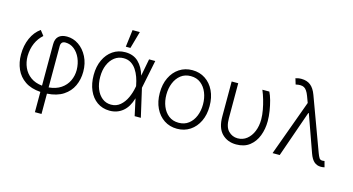

<svg xmlns="http://www.w3.org/2000/svg" viewBox="-98 -1175 3281 1787"><g transform="rotate(15 1542.5 -281.5)"><path d="M310.7 204.5V8.9Q219.8 2.5 161.4 -37.3Q103 -77.1 74.8 -140.6Q46.5 -204.2 46.5 -281.6Q46.2 -367.2 77.4 -438.2Q108.7 -509.2 165.5 -549L203.1 -500.7Q159.8 -462.7 135.7 -408.2Q111.5 -353.7 109.7 -283Q109.7 -223.7 132.1 -173.5Q154.5 -123.2 199.2 -90.6Q244 -57.9 310.7 -51.1V-449.9Q310.7 -502.1 338.6 -527.5Q366.5 -552.9 418 -552.9Q479.4 -552.9 531.8 -517Q584.2 -481.2 616.1 -418.3Q648.1 -355.5 648.1 -274.9Q648.1 -200.6 619.1 -138.5Q590.2 -76.3 529.7 -36.8Q469.1 2.8 374.3 8.9V204.5ZM374.3 -51.1Q444.6 -57.5 491.5 -89.5Q538.4 -121.4 561.6 -169.9Q584.9 -218.4 584.9 -275.2Q583.8 -336.6 562 -386.5Q540.1 -436.4 502.8 -465.9Q465.6 -495.4 418 -495.4Q395.2 -495.4 384.8 -483Q374.3 -470.5 374.3 -449.6Z M975.9 11.4Q907 10.7 856 -25.4Q805 -61.4 777.2 -125.4Q749.3 -189.3 749.3 -272.4Q749.3 -354.4 778.8 -417.6Q808.2 -480.8 860.3 -516.7Q912.3 -552.6 979.8 -552.6Q1058.9 -552.6 1107.4 -505.7Q1155.9 -458.8 1178.3 -380.3L1209.9 -545.5H1269.5L1214.1 -272.7L1276.6 0H1217L1181.8 -162.3H1181.5Q1156.6 -75.6 1103.3 -32Q1050.1 11.7 975.9 11.4ZM1157.7 -273.4 1155.5 -283.7Q1148.8 -320 1135.7 -357.2Q1122.5 -394.5 1101.7 -425.6Q1081 -456.7 1051 -475.7Q1021 -494.7 979.8 -494.7Q930.8 -494.7 893.1 -466.1Q855.5 -437.5 834 -387.3Q812.5 -337 812.5 -271.3Q812.5 -206.3 832.9 -155.5Q853.3 -104.8 890.1 -75.6Q926.8 -46.5 975.9 -46.5Q1027 -46.5 1063.6 -77.8Q1100.1 -109 1122.9 -158Q1145.6 -207 1155.2 -260.3ZM970.2 -603.3 990.8 -768.5H1061.1L1014.6 -603.3Z M1626.8 11.4Q1556.1 11.4 1502 -24.5Q1447.8 -60.4 1417.3 -123.8Q1386.7 -187.1 1386.7 -270.2Q1386.7 -354 1417.3 -417.6Q1447.8 -481.2 1502 -517Q1556.1 -552.9 1626.8 -552.9Q1697.4 -552.9 1751.6 -517Q1805.8 -481.2 1836.3 -417.6Q1866.8 -354 1866.8 -270.2Q1866.8 -187.1 1836.3 -123.8Q1805.8 -60.4 1751.6 -24.5Q1697.4 11.4 1626.8 11.4ZM1626.8 -46.5Q1683.6 -46.5 1722.8 -77.1Q1762.1 -107.6 1782.7 -158.4Q1803.3 -209.2 1803.3 -270.2Q1803.3 -331.3 1782.7 -382.5Q1762.1 -433.6 1722.8 -464.5Q1683.6 -495.4 1626.8 -495.4Q1570.3 -495.4 1530.9 -464.5Q1491.5 -433.6 1470.9 -382.5Q1450.3 -331.3 1450.3 -270.2Q1450.3 -209.2 1470.9 -158.4Q1491.5 -107.6 1530.9 -77.1Q1570.3 -46.5 1626.8 -46.5Z M2005.7 -545.5H2068.9L2069.2 -208.5Q2069.2 -123.6 2106.2 -86.3Q2143.1 -49 2194.6 -48.7Q2245 -48.7 2282.8 -78.7Q2320.7 -108.7 2341.8 -160.2Q2362.9 -211.6 2362.9 -276.3Q2362.6 -317.8 2354 -365.2Q2345.5 -412.6 2331.9 -459.5Q2318.2 -506.4 2301.5 -545.5H2368.6Q2383.9 -515.3 2396.7 -469.5Q2409.4 -423.7 2417.4 -372.7Q2425.4 -321.7 2425.4 -275.2Q2425.4 -198.9 2400.4 -133.9Q2375.4 -68.9 2324.8 -29.5Q2274.1 9.9 2196.7 9.9Q2112.2 9.9 2058.8 -44.2Q2005.3 -98.4 2005.7 -209.9Z M3011.4 6.7Q2974.4 6.7 2947.6 -16.2Q2920.8 -39.1 2902.3 -90.9L2775.9 -446.4H2770.6L2614.7 0H2545.8L2741.1 -535.5L2718 -597.7Q2697.1 -653.8 2668.9 -669.2Q2640.6 -684.7 2588.1 -672.2L2571 -728.3Q2579.2 -731.5 2594.5 -734.4Q2609.7 -737.2 2627.8 -737.2Q2681.1 -736.9 2715.9 -709.3Q2750.7 -681.8 2772.4 -622.5L2960.9 -110.8Q2971.2 -83.1 2981 -67.6Q2990.8 -52.2 3011.4 -52.2Q3015.6 -52.2 3021.7 -53.1Q3027.7 -54 3032 -54.3L3047.2 2.5Q3027 7.1 3011.4 6.7Z"/></g></svg>

Font: Inter Zeller Light
Style: Regular
Weight: 300
Designer: Rasmus Andersson; Joe Bland
Foundry: zeller
Version: Version 3.015;git-dec3a8cb1